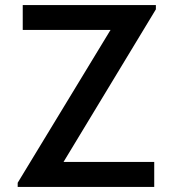

<svg xmlns="http://www.w3.org/2000/svg" viewBox="-20 -740 687 760"><path d="M590.5 0H50V-16.5L417.5 -621.5H70V-720H597V-703L231.5 -99H590.5Z"/></svg>

Font: Hauora SemiBold
Style: Regular
Weight: 600
Designer: Wayne Shih
Foundry: WCYS
Version: Version 1.001